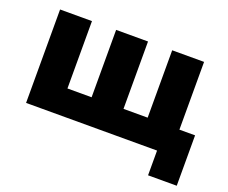

<svg xmlns="http://www.w3.org/2000/svg" viewBox="-105 -660 1135 956"><g transform="rotate(20 462.5 -182.0)"><path d="M757 131V0H63V-495H232V-138H360V-495H529V-138H657V-495H826V-136H909V131Z"/></g></svg>

Font: Nunito Sans 11pt Black
Style: Regular
Weight: 900
Version: Version 3.101;gftools[0.9.27]